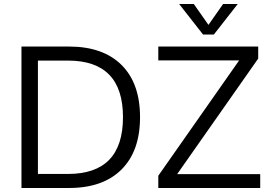

<svg xmlns="http://www.w3.org/2000/svg" viewBox="-20 -937 1354 957"><path d="M87 -705H324Q493 -705 585.5 -613.5Q678 -522 678 -353Q678 -184 585.5 -92Q493 0 324 0H87ZM319 -70Q593 -70 593 -353Q593 -635 319 -635H169V-70ZM863 -69H1277V0H769V-61L1172 -636H769V-705H1267V-645ZM1092 -917H1165L1046 -765H992L873 -917H946L1019 -813Z"/></svg>

Font: wassup Sans
Style: Regular
Weight: 400
Version: Version 2.001